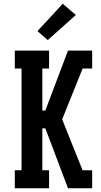

<svg xmlns="http://www.w3.org/2000/svg" viewBox="-20 -1005 540 1025"><path d="M59 0V-96H95V-639H59V-735H242V-639H206V-415H222L343 -735H437V-678V-735H472V-639H421L312 -368L367 -230L421 -96H472V0H437V-57V0H343L222 -320H206V-96H242V0ZM235 -791 180 -839 315 -985 385 -925Z"/></svg>

Font: Iosevka Slab
Style: Bold
Weight: 700
Monospace: yes
Designer: Belleve Invis
Foundry: Belleve Invis
Version: Version 11.1.1; ttfautohint (v1.8.3)